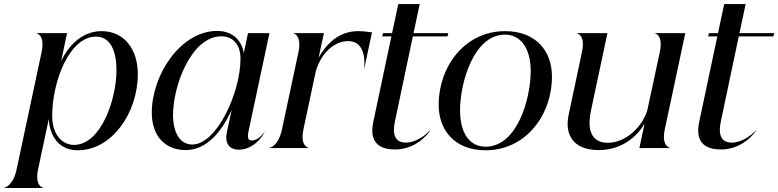

<svg xmlns="http://www.w3.org/2000/svg" viewBox="-84 -742 3900 962"><path d="M-64.5 200H132.5V198.5C130 198.5 89 189 107 105.5L160.5 -145.5C162.5 -88.5 192.5 11 306 11C475.5 11 606.5 -175 606.5 -371C606.5 -498 536 -586 425 -586C326.5 -586 258.5 -512 222.5 -436.5L252 -576H98.5V-575C101.5 -575 142 -565.5 124.5 -481.5L-0.5 105.5C-18.5 189 -59 198.5 -64.5 198.5ZM177.5 -160.5C177.5 -335 264.5 -558.5 396 -558.5C456 -558.5 499 -510 499.5 -390.5C500 -245 422 -16 286.5 -16C228.5 -16 177.5 -67.5 177.5 -160.5Z M846 10C948 10 1024 -75.5 1077 -192L1053 -81C1040.5 -23 1065 8 1113.5 8C1179.5 8 1229.5 -50.5 1242 -82.5H1241C1234 -69 1207.5 -38 1177.5 -38C1158.5 -38 1154.5 -53.5 1161 -83L1266 -576H1158.5L1137.5 -475.5C1128.5 -532 1089 -587 1003.5 -587C822.5 -587 676.5 -369 676.5 -177C676.5 -58.5 745.5 10 846 10ZM879.5 -18C816.5 -18 783.5 -78 783 -166C783 -313 874.5 -560 1025 -560C1085.5 -560 1121 -515.5 1121 -449C1121 -277.5 1002 -18 879.5 -18Z M1265 0H1462V-1.5C1459.5 -1.5 1418.5 -11 1436.5 -94.5L1498 -384C1523.5 -474 1590.5 -536 1659.5 -536C1691.5 -536 1712 -523 1724 -502.5C1740.5 -477.5 1744.5 -439.5 1740 -398.5H1741L1780 -580C1769.5 -580 1746 -586 1711 -586C1611 -586 1551 -519.5 1512.5 -454L1539 -576H1385.5V-575C1388 -575 1429 -565.5 1411.5 -481.5L1329 -94.5C1311 -11 1270.5 -1.5 1265 -1.5Z M1895 -135 1984.5 -559.5H2158L2162 -576H1988L2019 -721.5H1911.5L1880.5 -576H1835L1831 -559.5H1877L1786 -129.5C1762.5 -18 1829.5 7 1895.5 7C1992.5 7 2056 -61.5 2071.5 -89H2070C2050 -65.5 1999 -26.5 1948 -27.5C1896.5 -28 1880 -66.5 1895 -135Z M2349.5 11C2548.5 11 2681.5 -163 2681.5 -359C2681.5 -486 2602 -586 2446 -586C2247 -586 2114 -411.5 2114 -216.5C2114 -90 2193.5 11 2349.5 11ZM2349 -7C2273 -7 2221 -68.5 2221 -191C2221 -321.5 2287 -568.5 2446.5 -568.5C2522.5 -568.5 2575 -504 2575 -384.5C2575 -251 2509 -7 2349 -7Z M3247 -94.5 3349.5 -576H3196V-575C3199 -575 3240 -565.5 3222 -482L3160 -192.5C3134.5 -102.5 3047.5 -26.5 2961.5 -26.5C2913 -26.5 2885 -49 2874 -89C2867 -117.5 2869.5 -153 2877.5 -190.5L2959.5 -576H2806V-575C2809 -575 2850 -565.5 2832 -482L2765.5 -168.5C2755 -121.5 2760 -81.5 2777 -53C2800 -10.5 2850.5 10 2916.5 10C3029 10 3107.5 -56.5 3145.5 -122.5L3119.5 0H3273V-1.5C3270 -1.5 3229 -11 3247 -94.5Z M3528 -135 3617.5 -559.5H3791L3795 -576H3621L3652 -721.5H3544.5L3513.5 -576H3468L3464 -559.5H3510L3419 -129.5C3395.5 -18 3462.5 7 3528.5 7C3625.5 7 3689 -61.5 3704.5 -89H3703C3683 -65.5 3632 -26.5 3581 -27.5C3529.5 -28 3513 -66.5 3528 -135Z"/></svg>

Font: Beautique Display Thin
Style: Bold
Weight: 500
Italic angle: -12°
Designer: Nhat-Quang Ngo
Version: Version 1.100;Glyphs 3.2.3 (3260)